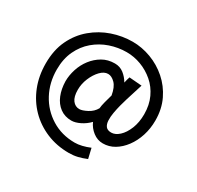

<svg xmlns="http://www.w3.org/2000/svg" viewBox="-146 -749 1028 1004"><g transform="rotate(30 368.0 -247.5)"><path d="M383 88Q310 88 248 62Q186 36 140.5 -10.5Q95 -57 70 -120Q45 -183 45 -258Q45 -339 74 -399.5Q103 -460 152 -501Q201 -542 261 -562.5Q321 -583 383 -583Q439 -583 494 -562.5Q549 -542 593.5 -503Q638 -464 664.5 -409Q691 -354 691 -285Q691 -236 677 -192.5Q663 -149 638 -115.5Q613 -82 581 -63Q549 -44 512 -44Q479 -44 452 -65Q425 -86 412 -116Q390 -93 361.5 -79Q333 -65 310 -65Q270 -65 241 -86.5Q212 -108 197 -145Q182 -182 181 -228Q181 -264 193 -301.5Q205 -339 228.5 -369.5Q252 -400 284.5 -419Q317 -438 359 -438Q390 -438 413 -420Q436 -402 451 -376Q453 -385 455.5 -395Q458 -405 461 -413L537 -407L505 -305Q499 -286 492.5 -261Q486 -236 481.5 -210.5Q477 -185 478 -163Q479 -141 489 -128Q499 -115 522 -115Q546 -115 569.5 -136.5Q593 -158 608.5 -196.5Q624 -235 624 -284Q624 -340 603.5 -384Q583 -428 548 -458Q513 -488 470.5 -504Q428 -520 383 -520Q332 -520 283.5 -503.5Q235 -487 196 -454Q157 -421 134 -372Q111 -323 111 -259Q111 -180 145.5 -115.5Q180 -51 242 -12.5Q304 26 383 26Q403 26 426 20.5Q449 15 473 5L487 65Q461 76 436 82Q411 88 383 88ZM316 -138Q333 -138 362 -153Q391 -168 406 -195Q407 -210 413.5 -235Q420 -260 427 -284Q419 -331 398 -352Q377 -373 356 -373Q332 -373 310 -350Q288 -327 273.5 -292.5Q259 -258 259 -222Q259 -180 275 -159Q291 -138 316 -138Z"/></g></svg>

Font: Teachers Medium
Style: Regular
Weight: 500
Designer: Alfredo Marco Pradil, Chank Diesel
Version: Version 1.001